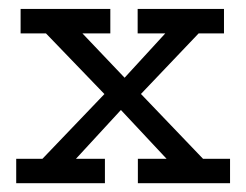

<svg xmlns="http://www.w3.org/2000/svg" viewBox="-20 -417 559 437"><path d="M293.8 0V-55.6H359.1L241.8 -181H268.4L152.9 -55.6H218.8V0H16.9V-55.6H76.6L225.5 -211.1L230.9 -189.2L84.6 -341H26.9V-396.7H231.1V-341H167.6L276.8 -226.2L249.2 -224.4L356.2 -341H293.3V-396.7H489.8V-341H432.1L292.7 -194.6L288.1 -216.4L442.1 -55.6H503.6V0Z"/></svg>

Font: Rokkitt SemiBold
Style: Regular
Weight: 600
Designer: Vernon Adams
Foundry: Vernon Adams
Version: Version 3.103